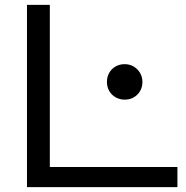

<svg xmlns="http://www.w3.org/2000/svg" viewBox="-20 -770 765 790"><path d="M185 -750V-42L143 -83H710V0H91V-750ZM493 -360Q473 -360 456 -369.5Q439 -379 429.5 -395.5Q420 -412 420 -433Q420 -454 429.5 -470.5Q439 -487 455.5 -496.5Q472 -506 493 -506Q514 -506 530.5 -496Q547 -486 556.5 -469.5Q566 -453 566 -433Q566 -412 556.5 -395.5Q547 -379 530.5 -369.5Q514 -360 493 -360Z"/></svg>

Font: Unbounded Light
Style: Regular
Weight: 300
Designer: Luke Prowse, Jean-Baptiste Morizot, Fátima Lázaro, Florian Runge
Foundry: NaN
Version: Version 1.700